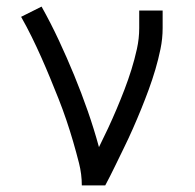

<svg xmlns="http://www.w3.org/2000/svg" viewBox="-20 -562 590 582"><path d="M299 0H228Q228 -34 219.5 -67.5Q211 -101 201.5 -133.5Q192 -166 181 -198.5Q170 -231 157.5 -262.5Q145 -294 132 -325.5Q119 -357 105 -388.5Q91 -420 76 -450.5Q61 -481 44 -511L106 -542Q134 -492 158.5 -439.5Q183 -387 205 -333.5Q227 -280 246 -225.5Q265 -171 280 -116Q294 -144 307.5 -173Q321 -202 333.5 -231.5Q346 -261 357.5 -291Q369 -321 378.5 -351.5Q388 -382 395 -413.5Q402 -445 402 -477V-530H473V-477Q473 -445 466.5 -413.5Q460 -382 451 -351.5Q442 -321 431 -291Q420 -261 408 -231.5Q396 -202 383 -172.5Q370 -143 356 -114.5Q342 -86 328 -57Q314 -28 299 0Z"/></svg>

Font: Lode Term
Style: Regular
Weight: 400
Monospace: yes
Designer: Belleve Invis
Foundry: Belleve Invis
Version: Version 29.2.0